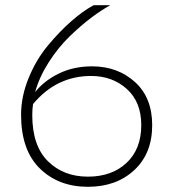

<svg xmlns="http://www.w3.org/2000/svg" viewBox="-20 -708 661 738"><path d="M318 10Q205 10 133 -60.5Q61 -131 61 -267Q61 -337 90 -408Q119 -479 164 -533Q209 -587 254 -626.5Q299 -666 340 -688H404Q371 -670 331.5 -640.5Q292 -611 248 -568.5Q204 -526 167.5 -469Q131 -412 115 -354Q150 -398 206.5 -425.5Q263 -453 334 -453Q432 -453 498.5 -393Q565 -333 565 -227Q565 -118 496 -54Q427 10 318 10ZM318 -29Q410 -29 466.5 -82Q523 -135 523 -227Q523 -316 467.5 -366Q412 -416 330 -416Q197 -416 107 -308Q104 -287 104 -266Q104 -148 164 -88.5Q224 -29 318 -29Z"/></svg>

Font: Roundo Light
Style: Regular
Weight: 300
Designer: Namrata Goyal (Gurmukhi), Shiva Nallaperumal (Latin)
Foundry: Indian Type Foundry
Version: Version 1.000;PS 1.0;hotconv 1.0.88;makeotf.lib2.5.647800